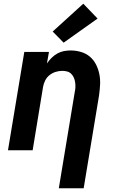

<svg xmlns="http://www.w3.org/2000/svg" viewBox="-20 -810 640 1035"><path d="M297 205 383 -314Q386 -327 386.5 -340.5Q387 -354 385 -367Q383 -380 378 -391.5Q373 -403 364 -412Q355 -421 342.5 -424.5Q330 -428 316 -428Q298 -428 280 -422.5Q262 -417 247 -405Q232 -393 223.5 -376Q215 -359 212 -341L156 0H23L111 -530H244L233 -468Q244 -484 258 -498Q272 -512 289 -521.5Q306 -531 324 -534.5Q342 -538 360 -538Q389 -538 416.5 -530Q444 -522 464.5 -504.5Q485 -487 497.5 -462.5Q510 -438 515.5 -410.5Q521 -383 519.5 -354Q518 -325 514 -296L431 205ZM323 -580 264 -640 429 -790 506 -710Z"/></svg>

Font: Iosevka Curly XBdExObl
Style: Regular
Weight: 800
Width: 7
Italic angle: -9°
Monospace: yes
Designer: Belleve Invis
Foundry: Belleve Invis
Version: Version 11.1.0; ttfautohint (v1.8.3)